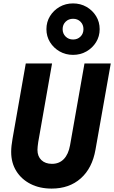

<svg xmlns="http://www.w3.org/2000/svg" viewBox="-20 -1088 669 1125"><path d="M282.5 17Q212.5 17 159 -10.2Q105.5 -37.5 75.5 -85.8Q45.5 -134 45.5 -197.5Q45.5 -215.5 47.5 -234Q49.5 -252.5 53.5 -275.5L131 -716H285L204 -255.5Q202 -241.5 200.8 -230.5Q199.5 -219.5 199.5 -210Q199.5 -172 222.5 -150Q245.5 -128 284.5 -128Q327 -128 354 -156Q381 -184 390.5 -237L475 -716H629L539.5 -211Q520.5 -102.5 453.2 -42.8Q386 17 282.5 17ZM252 -917Q252 -959.5 273 -993.5Q294 -1027.5 329.2 -1047.8Q364.5 -1068 408 -1068Q451.5 -1068 486.8 -1047.8Q522 -1027.5 543 -993.5Q564 -959.5 564 -917Q564 -875 543 -841Q522 -807 486.8 -786.8Q451.5 -766.5 408 -766.5Q364.5 -766.5 329.2 -786.8Q294 -807 273 -841Q252 -875 252 -917ZM408.2 -856.5Q434.5 -856.5 451.8 -873.8Q469 -891 469 -917.2Q469 -943.5 451.8 -960.8Q434.5 -978 408.2 -978Q382 -978 364.5 -960.8Q347 -943.5 347 -917.2Q347 -891 364.5 -873.8Q382 -856.5 408.2 -856.5Z"/></svg>

Font: Google Sans Code
Style: Italic
Weight: 400
Italic angle: -10°
Monospace: yes
Designer: Google Sans Code Authors
Foundry: Google LLC
Version: Version 6.000